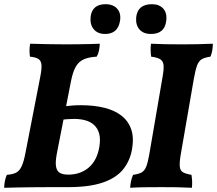

<svg xmlns="http://www.w3.org/2000/svg" viewBox="-25 -886 1028 909"><path d="M-5.4 3Q-4.8 -15.2 -1.3 -31.2Q2.3 -47.1 7.3 -58.3Q34.9 -60.3 51.1 -68.5Q67.3 -76.8 77.5 -98.9Q87.8 -120.9 95.8 -163.6L164.9 -518.7Q172.9 -557.9 171.4 -578Q170 -598.1 157.3 -606.6Q144.6 -615.2 117 -617.7Q115 -629.4 114.7 -644.8Q114.5 -660.3 117.6 -679Q151.7 -678 198.2 -677Q244.7 -676 287 -676Q315.7 -676 346.3 -676.5Q376.8 -677 403.6 -677.5Q430.4 -678 447.4 -679Q446.9 -662.9 443.6 -646.6Q440.4 -630.4 432.7 -617.7Q396.5 -615.7 372.7 -605.6Q348.8 -595.5 334.5 -571.5Q320.3 -547.4 311.3 -502.9L244.1 -158.9Q236.1 -116.7 240.7 -95.2Q245.2 -73.7 260.4 -66.4Q275.6 -59.2 297.8 -59.2Q355.8 -59.2 395.1 -92.7Q434.4 -126.2 445.4 -191.1Q451.4 -228.8 444.3 -253.9Q437.2 -279 420.2 -294.5Q403.2 -310 378.8 -316.5Q354.5 -323 327 -323Q314.6 -323 298 -322Q281.3 -321 264.4 -318.5L276.6 -382.4Q296.9 -384.9 316.8 -386.4Q336.7 -387.9 358.7 -387.9Q420.2 -387.9 469.1 -375.7Q518.1 -363.6 550.6 -338Q583.2 -312.3 596.4 -273Q609.6 -233.6 600.1 -179.3Q590.1 -123.3 557.1 -83.1Q524 -42.9 460.9 -21.5Q397.9 0 296.5 0Q246.5 0 205.9 0Q165.4 0 130 0.5Q94.6 1 62 1.5Q29.4 2 -5.4 3ZM745 -523.9Q751.5 -560.5 749.1 -579.1Q746.6 -597.7 732.9 -605.9Q719.2 -614.2 690.7 -617.7Q688.7 -631.4 688.2 -647.1Q687.7 -662.8 689.7 -679Q722.4 -677.5 758.4 -676.7Q794.4 -676 834.8 -676Q870.4 -676 908 -676.7Q945.6 -677.5 982.9 -679Q982.4 -663.3 980.1 -648.1Q977.8 -632.9 971.3 -617.7Q945.2 -614.2 930.8 -606Q916.3 -597.7 908.3 -576.8Q900.3 -555.9 892.8 -513.5L830.7 -154.7Q824.2 -117 826.2 -97.4Q828.1 -77.8 841.5 -70.3Q855 -62.8 881.4 -58.3Q883.9 -44.1 884.6 -28.6Q885.4 -13.2 883.4 3Q846.6 1 813.2 0.5Q779.9 0 740.4 0Q697.9 0 659.9 0.5Q621.9 1 591.2 3Q592.3 -14.7 595.6 -29.4Q598.9 -44 605 -58.3Q630.9 -61.8 644.9 -69.3Q658.8 -76.8 666.8 -96.1Q674.8 -115.4 681.4 -153.1ZM472.8 -725.2Q436.9 -725.2 418.3 -748.2Q399.8 -771.1 404.2 -808Q407.7 -836.3 425.4 -851.2Q443 -866.1 474.4 -866.1Q511.4 -866.1 530.4 -844.1Q549.4 -822.1 542.9 -785.2Q532 -725.2 472.8 -725.2ZM689.8 -725.2Q653.8 -725.2 635.3 -746.6Q616.7 -768.1 619.7 -803.4Q626.1 -866.1 694.4 -866.1Q729.3 -866.1 748.1 -845.1Q766.9 -824.1 761.9 -786.6Q754.5 -725.2 689.8 -725.2Z"/></svg>

Font: Vollkorn
Style: Italic
Weight: 400
Italic angle: -11°
Designer: Friedrich Althausen
Foundry: Friedrich Althausen
Version: Version 5.001